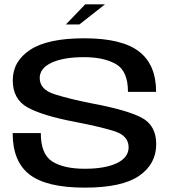

<svg xmlns="http://www.w3.org/2000/svg" viewBox="-20 -856 798 880"><path d="M282 -744 370.5 -836H461L344 -744ZM369 4Q193.5 4 115.8 -55.8Q38 -115.5 38 -246H167Q167 -148.5 220.2 -115.5Q273.5 -82.5 368 -82.5Q461.5 -82.5 515.5 -108.2Q569.5 -134 569.5 -181Q569.5 -234.5 502.8 -255.2Q436 -276 323.5 -297.5Q174 -326 106.2 -363.8Q38.5 -401.5 38.5 -488Q38.5 -575 118.5 -627.8Q198.5 -680.5 366.5 -680.5Q538 -680.5 616.8 -620.2Q695.5 -560 695.5 -435H566.5Q566.5 -530.5 511.5 -562.2Q456.5 -594 365 -594Q270.5 -594 216.2 -568.5Q162 -543 162 -498.5Q162 -446 229.5 -424.2Q297 -402.5 406.5 -381Q561.5 -352 628.8 -316.8Q696 -281.5 696 -195.5Q696 -104 617.5 -50Q539 4 369 4Z"/></svg>

Font: Anybody ExtraExpanded Medium
Style: Regular
Weight: 500
Width: 8
Designer: Tyler Finck
Foundry: Etcetera Type Company
Version: Version 1.010; ttfautohint (v1.8.3) -l 8 -r 50 -G 200 -x 14 